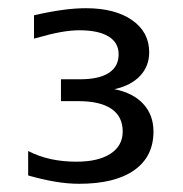

<svg xmlns="http://www.w3.org/2000/svg" viewBox="-20 -762 441 463"><path d="M255.9 -546.9Q300.8 -538.1 325.4 -511.5Q350.1 -484.9 350.1 -444.8Q350.1 -384.3 303.7 -351.6Q257.3 -318.8 170.9 -318.8Q143.1 -318.8 112.5 -324Q82 -329.1 47.9 -338.9V-397.9Q73.2 -384.8 102.3 -378.4Q131.3 -372.1 164.1 -372.1Q217.3 -372.1 246.6 -391.4Q275.9 -410.6 275.9 -444.8Q275.9 -481 248.8 -499.5Q221.7 -518.1 168.9 -518.1H127V-570.8H172.9Q218.8 -570.8 242.4 -586.2Q266.1 -601.6 266.1 -630.9Q266.1 -659.2 241.7 -674.1Q217.3 -689 170.9 -689Q151.4 -689 126.5 -684.6Q101.6 -680.2 62 -668.9V-725.1Q97.7 -733.4 128.9 -737.8Q160.2 -742.2 187 -742.2Q257.3 -742.2 298.6 -713.4Q339.8 -684.6 339.8 -636.2Q339.8 -602.5 317.9 -579.1Q295.9 -555.7 255.9 -546.9Z"/></svg>

Font: Pangururan
Style: Regular
Weight: 400
Designer: Uli Kozok
Foundry: Michael Everson and Uli Kozok
Version: Version 1.005